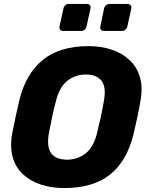

<svg xmlns="http://www.w3.org/2000/svg" viewBox="-20 -944 752 974"><path d="M306 10Q243 10 189.5 -7Q136 -24 98.5 -58Q61 -92 45.5 -143Q30 -194 41 -262Q49 -305 58.5 -348.5Q68 -392 78 -435Q111 -570 197 -640Q283 -710 429 -710Q492 -710 545.5 -692.5Q599 -675 636.5 -640Q674 -605 689.5 -554Q705 -503 693 -435Q686 -392 676.5 -348.5Q667 -305 657 -262Q623 -125 537 -57.5Q451 10 306 10ZM320 -134Q374 -134 414.5 -166Q455 -198 472 -268Q483 -312 491.5 -351Q500 -390 507 -432Q520 -502 495 -534Q470 -566 416 -566Q362 -566 321.5 -534Q281 -502 264 -432Q253 -390 244.5 -351Q236 -312 228 -268Q216 -198 240 -166Q264 -134 320 -134ZM507 -787Q497 -787 492 -793.5Q487 -800 489 -810L508 -901Q510 -911 518 -917.5Q526 -924 536 -924H627Q637 -924 642.5 -917.5Q648 -911 646 -901L626 -810Q624 -800 616.5 -793.5Q609 -787 599 -787ZM300 -787Q290 -787 285 -793.5Q280 -800 282 -810L302 -901Q304 -911 311.5 -917.5Q319 -924 329 -924H421Q431 -924 436 -917.5Q441 -911 439 -901L419 -810Q417 -800 409.5 -793.5Q402 -787 392 -787Z"/></svg>

Font: Rubik
Style: Bold Italic
Weight: 700
Italic angle: -12°
Designer: Hubert and Fischer
Foundry: Hubert and Fischer
Version: Version 2.300;gftools[0.9.30]